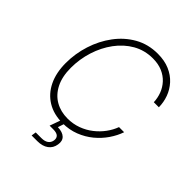

<svg xmlns="http://www.w3.org/2000/svg" viewBox="-257 -881 1231 1231"><g transform="rotate(45 359.0 -265.5)"><path d="M329.6 9.8Q250 9.8 192.1 -25.4Q134.3 -60.5 103 -125.2Q71.8 -189.9 71.8 -277.8Q71.8 -362.8 97.9 -444.6Q124 -526.4 173.1 -592.5Q222.2 -658.7 291.5 -698Q360.8 -737.3 447.8 -737.3Q509.3 -737.3 555.4 -717.3Q601.6 -697.3 632.6 -663.1Q663.6 -628.9 679 -586.4Q694.3 -543.9 694.8 -499H648.9Q647.5 -536.6 634.3 -571.5Q621.1 -606.4 595.7 -634Q570.3 -661.6 533 -677.7Q495.6 -693.8 446.3 -693.8Q372.1 -693.8 311.5 -659.2Q251 -624.5 207.3 -565.2Q163.6 -505.9 140.1 -431.6Q116.7 -357.4 116.7 -278.8Q116.7 -199.2 144.5 -144.3Q172.4 -89.4 220.9 -61.5Q269.5 -33.7 331.1 -33.7Q381.3 -33.7 425 -49.8Q468.8 -65.9 504.2 -93.8Q539.6 -121.6 564.9 -156.2Q590.3 -190.9 604 -228.5H650.4Q635.3 -184.1 606.2 -141.6Q577.1 -99.1 535.9 -64.9Q494.6 -30.8 442.6 -10.5Q390.6 9.8 329.6 9.8ZM245.6 205.6 250.5 173.3H301.8Q331.5 173.3 348.6 161.4Q365.7 149.4 369.6 127Q373 104.5 360.1 92Q347.2 79.6 314.9 79.6H282.7L315.9 -12.7H342.8V1.5L327.1 48.8Q371.1 50.3 391.8 70.3Q412.6 90.3 406.2 126.5Q400.4 164.1 371.8 184.8Q343.3 205.6 296.9 205.6Z"/></g></svg>

Font: Inter 17pt ExtraLight
Style: Italic
Weight: 250
Italic angle: -9.3988°
Version: Version 4.001;git-66647c0bb